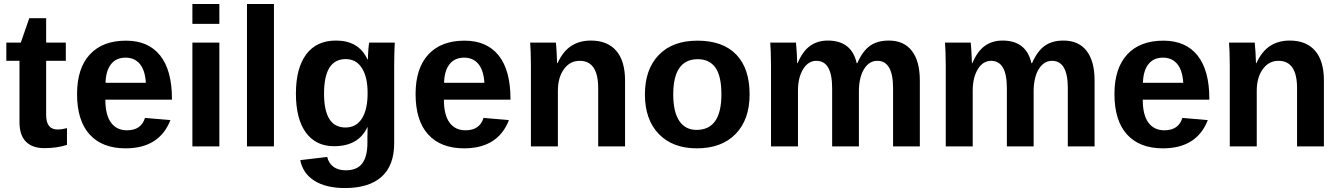

<svg xmlns="http://www.w3.org/2000/svg" viewBox="-20 -745 6819 977"><path d="M205.1 8.8Q144.5 8.8 111.8 -24.2Q79.1 -57.1 79.1 -124V-435.5H12.2V-528.3H85.9L128.9 -652.3H214.8V-528.3H314.9V-435.5H214.8V-161.1Q214.8 -122.6 229.5 -104.2Q244.1 -85.9 274.9 -85.9Q291 -85.9 320.8 -92.8V-7.8Q270 8.8 205.1 8.8Z M619.1 9.8Q500 9.8 436 -60.8Q372.1 -131.3 372.1 -266.6Q372.1 -397.5 437 -467.8Q502 -538.1 621.1 -538.1Q734.9 -538.1 794.9 -462.6Q855 -387.2 855 -241.7V-237.8H516.1Q516.1 -160.6 544.7 -121.3Q573.2 -82 626 -82Q698.7 -82 717.8 -145L847.2 -133.8Q791 9.8 619.1 9.8ZM619.1 -451.7Q570.8 -451.7 544.7 -418Q518.6 -384.3 517.1 -323.7H722.2Q718.3 -387.7 691.4 -419.7Q664.6 -451.7 619.1 -451.7Z M959 -623.5V-724.6H1096.2V-623.5ZM959 0V-528.3H1096.2V0Z M1236.8 0V-724.6H1374V0Z M1735.8 211.9Q1639.2 211.9 1580.3 175Q1521.5 138.2 1507.8 69.8L1645 53.7Q1652.3 85.4 1676.5 103.5Q1700.7 121.6 1739.7 121.6Q1796.9 121.6 1823.2 86.4Q1849.6 51.3 1849.6 -18.1V-45.9L1850.6 -98.1H1849.6Q1804.2 -1 1679.7 -1Q1587.4 -1 1536.6 -70.3Q1485.8 -139.6 1485.8 -268.6Q1485.8 -397.9 1538.1 -468.3Q1590.3 -538.6 1689.9 -538.6Q1805.2 -538.6 1849.6 -443.4H1852.1Q1852.1 -460.4 1854.2 -489.7Q1856.4 -519 1858.9 -528.3H1988.8Q1985.8 -475.6 1985.8 -406.2V-16.1Q1985.8 96.7 1921.9 154.3Q1857.9 211.9 1735.8 211.9ZM1850.6 -271.5Q1850.6 -353 1821.5 -398.7Q1792.5 -444.3 1738.8 -444.3Q1628.9 -444.3 1628.9 -268.6Q1628.9 -96.2 1737.8 -96.2Q1792.5 -96.2 1821.5 -141.8Q1850.6 -187.5 1850.6 -271.5Z M2341.8 9.8Q2222.7 9.8 2158.7 -60.8Q2094.7 -131.3 2094.7 -266.6Q2094.7 -397.5 2159.7 -467.8Q2224.6 -538.1 2343.8 -538.1Q2457.5 -538.1 2517.6 -462.6Q2577.6 -387.2 2577.6 -241.7V-237.8H2238.8Q2238.8 -160.6 2267.3 -121.3Q2295.9 -82 2348.6 -82Q2421.4 -82 2440.4 -145L2569.8 -133.8Q2513.7 9.8 2341.8 9.8ZM2341.8 -451.7Q2293.5 -451.7 2267.3 -418Q2241.2 -384.3 2239.7 -323.7H2444.8Q2440.9 -387.7 2414.1 -419.7Q2387.2 -451.7 2341.8 -451.7Z M3023.9 0V-296.4Q3023.9 -435.5 2929.7 -435.5Q2879.9 -435.5 2849.4 -392.8Q2818.8 -350.1 2818.8 -283.2V0H2681.6V-410.2Q2681.6 -452.6 2680.4 -479.7Q2679.2 -506.8 2677.7 -528.3H2808.6Q2810.1 -519 2812.5 -478.8Q2814.9 -438.5 2814.9 -423.3H2816.9Q2844.7 -483.9 2886.7 -511.2Q2928.7 -538.6 2986.8 -538.6Q3070.8 -538.6 3115.7 -486.8Q3160.6 -435.1 3160.6 -335.4V0Z M3794.4 -264.6Q3794.4 -136.2 3723.1 -63.2Q3651.9 9.8 3525.9 9.8Q3402.3 9.8 3332 -63.5Q3261.7 -136.7 3261.7 -264.6Q3261.7 -392.1 3332 -465.1Q3402.3 -538.1 3528.8 -538.1Q3658.2 -538.1 3726.3 -467.5Q3794.4 -397 3794.4 -264.6ZM3650.9 -264.6Q3650.9 -358.9 3620.1 -401.4Q3589.4 -443.8 3530.8 -443.8Q3405.8 -443.8 3405.8 -264.6Q3405.8 -176.3 3436.3 -130.1Q3466.8 -84 3524.4 -84Q3650.9 -84 3650.9 -264.6Z M4214.4 0V-296.4Q4214.4 -435.5 4134.3 -435.5Q4092.8 -435.5 4066.7 -393.1Q4040.5 -350.6 4040.5 -283.2V0H3903.3V-410.2Q3903.3 -452.6 3902.1 -479.7Q3900.9 -506.8 3899.4 -528.3H4030.3Q4031.7 -519 4034.2 -478.8Q4036.6 -438.5 4036.6 -423.3H4038.6Q4064 -483.9 4101.8 -511.2Q4139.6 -538.6 4192.4 -538.6Q4313.5 -538.6 4339.4 -423.3H4342.3Q4369.1 -484.9 4406.7 -511.7Q4444.3 -538.6 4502.4 -538.6Q4579.6 -538.6 4620.1 -486.1Q4660.6 -433.6 4660.6 -335.4V0H4524.4V-296.4Q4524.4 -435.5 4444.3 -435.5Q4404.3 -435.5 4378.7 -396.7Q4353 -357.9 4350.6 -289.6V0Z M5103.5 0V-296.4Q5103.5 -435.5 5023.4 -435.5Q4981.9 -435.5 4955.8 -393.1Q4929.7 -350.6 4929.7 -283.2V0H4792.5V-410.2Q4792.5 -452.6 4791.3 -479.7Q4790 -506.8 4788.6 -528.3H4919.4Q4920.9 -519 4923.3 -478.8Q4925.8 -438.5 4925.8 -423.3H4927.7Q4953.1 -483.9 4991 -511.2Q5028.8 -538.6 5081.5 -538.6Q5202.6 -538.6 5228.5 -423.3H5231.4Q5258.3 -484.9 5295.9 -511.7Q5333.5 -538.6 5391.6 -538.6Q5468.8 -538.6 5509.3 -486.1Q5549.8 -433.6 5549.8 -335.4V0H5413.6V-296.4Q5413.6 -435.5 5333.5 -435.5Q5293.5 -435.5 5267.8 -396.7Q5242.2 -357.9 5239.7 -289.6V0Z M5897.9 9.8Q5778.8 9.8 5714.8 -60.8Q5650.9 -131.3 5650.9 -266.6Q5650.9 -397.5 5715.8 -467.8Q5780.8 -538.1 5899.9 -538.1Q6013.7 -538.1 6073.7 -462.6Q6133.8 -387.2 6133.8 -241.7V-237.8H5794.9Q5794.9 -160.6 5823.5 -121.3Q5852.1 -82 5904.8 -82Q5977.5 -82 5996.6 -145L6126 -133.8Q6069.8 9.8 5897.9 9.8ZM5897.9 -451.7Q5849.6 -451.7 5823.5 -418Q5797.4 -384.3 5795.9 -323.7H6001Q5997.1 -387.7 5970.2 -419.7Q5943.4 -451.7 5897.9 -451.7Z M6580.1 0V-296.4Q6580.1 -435.5 6485.8 -435.5Q6436 -435.5 6405.5 -392.8Q6375 -350.1 6375 -283.2V0H6237.8V-410.2Q6237.8 -452.6 6236.6 -479.7Q6235.4 -506.8 6233.9 -528.3H6364.7Q6366.2 -519 6368.7 -478.8Q6371.1 -438.5 6371.1 -423.3H6373Q6400.9 -483.9 6442.9 -511.2Q6484.9 -538.6 6543 -538.6Q6627 -538.6 6671.9 -486.8Q6716.8 -435.1 6716.8 -335.4V0Z"/></svg>

Font: Liberation Sans
Style: Bold
Weight: 700
Designer: Steve Matteson
Foundry: Ascender Corporation
Version: Version 2.1.5